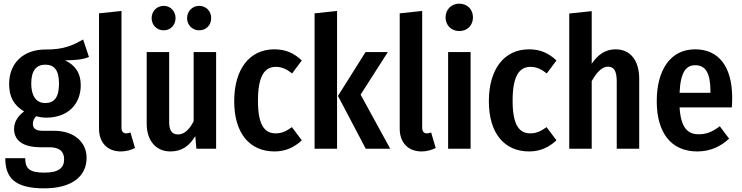

<svg xmlns="http://www.w3.org/2000/svg" viewBox="-20 -814 4060 1051"><path d="M435 -598C382 -568 332 -542 229 -543C109 -543 30 -470 30 -354C30 -284 55 -238 112 -204C79 -180 57 -147 57 -109C57 -52 96 -8 202 -8H250C304 -8 331 14 331 58C331 102 305 131 223 131C138 131 118 106 118 52H9C9 154 55 217 222 217C375 217 454 150 454 50C454 -34 388 -98 276 -98H215C171 -98 160 -114 160 -137C160 -154 168 -169 179 -178C196 -173 213 -170 233 -170C351 -170 422 -243 422 -348C422 -414 393 -456 336 -484C392 -484 434 -488 467 -502ZM228 -460C278 -460 303 -428 303 -357C303 -279 276 -250 227 -250C179 -250 151 -288 151 -356C151 -427 178 -460 228 -460Z M642 15C672 15 700 6 719 -4L694 -89C688 -87 680 -84 671 -84C653 -84 645 -96 645 -115V-754L522 -741V-110C522 -33 568 15 642 15Z M876 -782C838 -782 810 -752 810 -715C810 -677 838 -648 876 -648C914 -648 941 -677 941 -715C941 -752 914 -782 876 -782ZM1070 -782C1033 -782 1004 -752 1004 -715C1004 -677 1033 -648 1070 -648C1109 -648 1136 -677 1136 -715C1136 -752 1109 -782 1070 -782ZM1163 -529H1040V-150C1018 -108 991 -78 954 -78C922 -78 906 -100 906 -145V-529H783V-137C783 -46 832 15 913 15C974 15 1016 -14 1049 -69L1055 0H1163Z M1482 -544C1347 -544 1262 -437 1262 -260C1262 -85 1346 15 1483 15C1543 15 1592 -8 1632 -46L1578 -118C1547 -96 1523 -84 1489 -84C1431 -84 1392 -125 1392 -262C1392 -399 1429 -448 1490 -448C1523 -448 1550 -435 1579 -412L1632 -483C1589 -524 1542 -544 1482 -544Z M1825 -754 1702 -741V0H1825ZM2103 -529H1981L1830 -289L1982 0H2116L1954 -296Z M2288 15C2318 15 2346 6 2365 -4L2340 -89C2334 -87 2326 -84 2317 -84C2299 -84 2291 -96 2291 -115V-754L2168 -741V-110C2168 -33 2214 15 2288 15Z M2494 -794C2450 -794 2419 -761 2419 -719C2419 -676 2450 -644 2494 -644C2539 -644 2569 -676 2569 -719C2569 -761 2539 -794 2494 -794ZM2556 -529H2433V0H2556Z M2876 -544C2741 -544 2656 -437 2656 -260C2656 -85 2740 15 2877 15C2937 15 2986 -8 3026 -46L2972 -118C2941 -96 2917 -84 2883 -84C2825 -84 2786 -125 2786 -262C2786 -399 2823 -448 2884 -448C2917 -448 2944 -435 2973 -412L3026 -483C2983 -524 2936 -544 2876 -544Z M3350 -544C3293 -544 3253 -515 3219 -465V-753L3096 -740V0H3219V-370C3246 -418 3275 -449 3308 -449C3338 -449 3356 -430 3356 -368V0H3479V-383C3479 -484 3430 -544 3350 -544Z M3988 -277C3988 -453 3912 -544 3785 -544C3649 -544 3575 -430 3575 -260C3575 -88 3653 15 3797 15C3870 15 3927 -14 3971 -55L3920 -123C3881 -93 3848 -79 3805 -79C3746 -79 3707 -112 3700 -226H3986C3987 -240 3988 -260 3988 -277ZM3869 -306H3700C3705 -421 3736 -457 3786 -457C3844 -457 3869 -411 3869 -313Z"/></svg>

Font: Fira Sans Condensed Medium
Style: Regular
Weight: 500
Width: 3
Designer: Carrois Corporate & Edenspiekermann AG
Foundry: Carrois Corporate GbR & Edenspiekermann AG
Version: Version 4.202;PS 004.202;hotconv 1.0.88;makeotf.lib2.5.64775